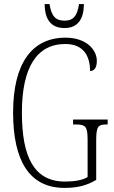

<svg xmlns="http://www.w3.org/2000/svg" viewBox="-20 -908 556 938"><path d="M295 -771C361 -771 389 -815 390 -888H366C357 -826 335 -807 295 -807C253 -807 231 -828 222 -888H198C199 -814 228 -771 295 -771ZM295 10C359 10 404 -2 450 -29V-223C450 -292 460 -300 502 -300H506V-324H337V-300H347C397 -300 408 -292 408 -225V-43C384 -28 344 -21 298 -21C146 -21 87 -141 87 -358C87 -579 160 -693 299 -693C390 -693 420 -632 420 -561C440 -561 453 -576 453 -611C453 -664 403 -724 300 -724C138 -724 44 -601 44 -358C44 -124 123 10 295 10Z"/></svg>

Font: Noto Serif Khmer ExtraCondensed ExtraLight
Style: Regular
Weight: 200
Width: 2
Designer: Danh Hong and the Monotype Design Team
Foundry: Monotype Imaging Inc.
Version: Version 2.004